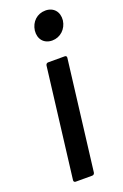

<svg xmlns="http://www.w3.org/2000/svg" viewBox="-141 -760 513 804"><g transform="rotate(-20 115.0 -358.5)"><path d="M160 -589C196 -589 225 -616 230 -653C234 -691 211 -717 175 -717C138 -717 110 -691 105 -653C101 -616 123 -589 160 -589ZM49 0H123C129 0 133 -4 134 -10L194 -499C195 -505 192 -509 186 -509H112C106 -509 102 -505 101 -499L41 -10C40 -4 44 0 49 0Z"/></g></svg>

Font: Barlow Semi Condensed Medium
Style: Italic
Weight: 500
Width: 4
Italic angle: -7°
Designer: Jeremy Tribby
Foundry: Tribby Type
Version: Version 1.422;hotconv 1.0.109;makeotfexe 2.5.65596